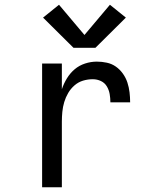

<svg xmlns="http://www.w3.org/2000/svg" viewBox="-20 -787 640 807"><path d="M157 0V-520H240V-412Q248 -436 261.5 -458Q275 -480 294 -496Q313 -512 337.5 -520Q362 -528 387 -528Q408 -528 429 -523.5Q450 -519 467 -507Q484 -495 496.5 -477.5Q509 -460 515.5 -440Q522 -420 524.5 -399Q527 -378 527 -357H444Q444 -374 441 -391.5Q438 -409 429 -424Q420 -439 404 -446.5Q388 -454 370 -454Q349 -454 329 -448Q309 -442 293 -428Q277 -414 266.5 -396Q256 -378 250 -358Q244 -338 242 -317Q240 -296 240 -276V0ZM381 -586H289L161 -713L228 -767L335 -640L442 -767L509 -713Z"/></svg>

Font: Zed Sans Extended
Style: Regular
Weight: 400
Width: 7
Designer: Belleve Invis
Foundry: Belleve Invis
Version: Version 1.0.0; ttfautohint (v1.8.4)